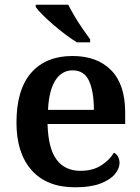

<svg xmlns="http://www.w3.org/2000/svg" viewBox="-20 -786 597 816"><path d="M299 10Q179 10 114.5 -62.5Q50 -135 50 -265Q50 -405 112.5 -476.5Q175 -548 288 -548Q393 -548 452.5 -487.5Q512 -427 512 -308V-259H182Q185 -155 220.5 -107.5Q256 -60 322 -60Q374 -60 410 -83Q446 -106 464 -137Q475 -132 481.5 -120.5Q488 -109 488 -94Q488 -69 467.5 -45Q447 -21 405.5 -5.5Q364 10 299 10ZM379 -319Q379 -397 358.5 -442Q338 -487 289 -487Q242 -487 215 -444Q188 -401 184 -319ZM307 -606Q284 -620 258 -639.5Q232 -659 206.5 -681Q181 -703 161 -723Q141 -743 132 -756V-766H270Q281 -744 297 -717Q313 -690 331 -664Q349 -638 363 -619V-606Z"/></svg>

Font: Noto Serif Gujarati SemiBold
Style: Regular
Weight: 600
Version: Version 2.102